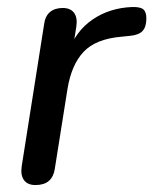

<svg xmlns="http://www.w3.org/2000/svg" viewBox="-20 -517 435 544"><path d="M41.6 -46.6 105.1 -449Q108 -471.5 121.7 -482.9Q135.4 -494.4 157.9 -494.4Q179.4 -494.4 189.8 -480.7Q200.1 -467 196.2 -441.2L185 -370.6H174.6Q194 -428.6 242.2 -461.6Q290.4 -494.6 354.1 -497.1Q377.3 -497.8 386 -490.5Q394.7 -483.2 394.7 -465.1Q394.7 -440.7 383.8 -429.1Q372.8 -417.5 346.9 -415.3L324.3 -413Q251 -406.7 216.6 -369.9Q182.1 -333.1 171 -263.7L135.2 -38.2Q131.7 -15.7 118.2 -4.2Q104.7 7.3 80.5 7.3Q58 7.3 47.9 -6.8Q37.7 -20.8 41.6 -46.6Z"/></svg>

Font: SN Pro Thin
Style: Italic
Weight: 200
Italic angle: -9°
Designer: Tobias Whetton
Foundry: Supernotes
Version: Version 1.003;Glyphs 3.3 (3324)